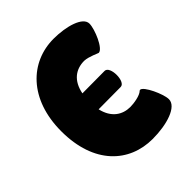

<svg xmlns="http://www.w3.org/2000/svg" viewBox="-197 -839 979 979"><g transform="rotate(-45 292.5 -349.5)"><path d="M530 -634C530 -682 437 -709 346 -709C178 -709 40 -579 40 -347C40 -111 174 10 342 10C446 10 544 -21 544 -75C544 -113 498 -213 474 -213C472 -213 470 -212 469 -211C451 -193 401 -186 377 -186C321 -186 271 -217 254 -292L414 -293C453 -293 453 -409 414 -409L253 -408C268 -485 316 -519 377 -519C409 -518 457 -494 458 -495C488 -495 530 -594 530 -634Z"/></g></svg>

Font: Lilita 2
Style: Regular
Weight: 400
Designer: Juan Montoreano
Foundry: Juan Montoreano
Version: Version 2.001